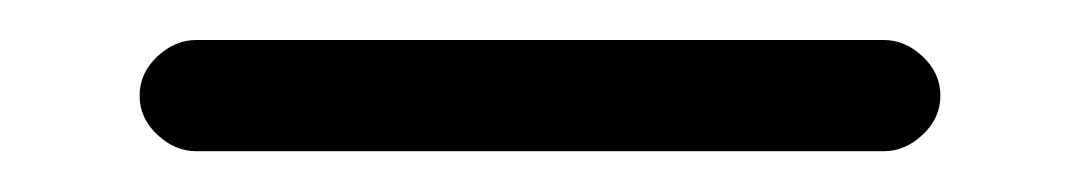

<svg xmlns="http://www.w3.org/2000/svg" viewBox="-20 64 540 96"><path d="M78.1 139.6Q67.4 139.6 58.6 131.3Q49.8 123 49.8 111.8Q49.8 100.6 58.6 92.3Q67.4 84 78.1 84H421.9Q432.6 84 441.4 92.3Q450.2 100.6 450.2 111.8Q450.2 123 441.4 131.3Q432.6 139.6 421.9 139.6Z"/></svg>

Font: Rounded Mgen+ 2m regular
Style: Regular
Weight: 400
Designer: [Source Han Sans]
Ryoko NISHIZUKA  (kana & ideographs); Paul D. Hunt (Latin, Greek & Cyrillic); Wenlong ZHANG  (bopomofo
Version: Version 1.059.20150602